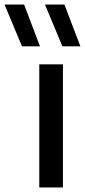

<svg xmlns="http://www.w3.org/2000/svg" viewBox="-103 -828 375 848"><path d="M70.5 0V-544H175V0ZM172.5 -623.5 95.5 -808H181.5L252 -623.5ZM-6 -623.5 -83 -808H3.5L73.5 -623.5Z"/></svg>

Font: Encode Sans Condensed Thin Medium
Style: Regular
Weight: 500
Version: Version 3.002